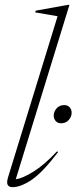

<svg xmlns="http://www.w3.org/2000/svg" viewBox="-20 -762 316 792"><path d="M217.5 -695 125 -711 127.5 -718 260 -742H266.5L45 -22.5Q72.5 -26 117.2 -53.5Q162 -81 215.5 -138L219.5 -134.5Q156 -51 111 -20.5Q66 10 31.5 10Q17.5 10 12 1Q6.5 -8 13 -30ZM232 -253.5Q217.5 -253.5 209.5 -263Q201.5 -272.5 201.5 -285Q201.5 -301.5 213.5 -315Q225.5 -328.5 245 -328.5Q259.5 -328.5 267.5 -319.2Q275.5 -310 275.5 -297Q275.5 -280.5 263.5 -267Q251.5 -253.5 232 -253.5Z"/></svg>

Font: Newsreader Display ExtraLight
Style: Italic
Weight: 275
Italic angle: -17°
Designer: Hugues Gentile
Foundry: Production Type
Version: Version 1.002